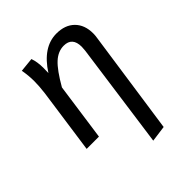

<svg xmlns="http://www.w3.org/2000/svg" viewBox="-209 -664 1005 1005"><g transform="rotate(-45 293.0 -161.5)"><path d="M421 -368Q423 -388 423 -396Q423 -467 360 -467Q318 -467 282 -434Q246 -401 199 -319L154 0H63L114 -360Q120 -408 120 -444Q120 -487 112 -529L191 -537Q203 -505 203 -458Q203 -435 202 -422Q277 -539 378 -539Q442 -539 478.5 -502.5Q515 -466 515 -403Q515 -388 512 -370L429 204L340 216Z"/></g></svg>

Font: Fira Sans
Style: Italic
Weight: 400
Italic angle: -8°
Designer: bBox Type GmbH & Carrois Corporate GbR & Edenspiekermann AG
Foundry: bBox Type GmbH & Carrois Corporate GbR & Edenspiekermann AG
Version: Version 4.301